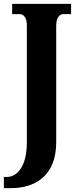

<svg xmlns="http://www.w3.org/2000/svg" viewBox="-38 -734 403 994"><path d="M-18 240H19C136 240 253 183 253 2V-601C253 -647 273 -661 291 -661H330V-714H25V-661H64C81 -661 101 -647 101 -603V3C101 137 44 182 -1 182H-18Z"/></svg>

Font: Noto Serif Thai ExtraCondensed ExtraBold
Style: Regular
Weight: 800
Width: 2
Designer: Monotype Design Team
Foundry: Monotype Imaging Inc.
Version: Version 2.002